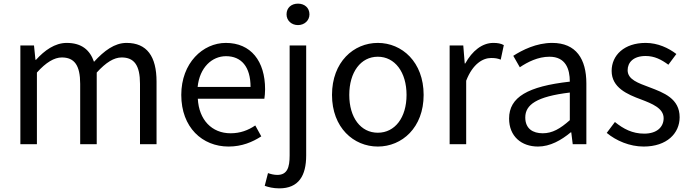

<svg xmlns="http://www.w3.org/2000/svg" viewBox="-20 -793 3794 1056"><path d="M92 0H183V-394C233 -450 279 -477 320 -477C389 -477 421 -434 421 -332V0H512V-394C563 -450 607 -477 649 -477C718 -477 750 -434 750 -332V0H841V-344C841 -483 788 -557 676 -557C610 -557 553 -514 497 -453C475 -517 430 -557 347 -557C282 -557 225 -516 178 -464H175L167 -543H92Z M1237 13C1311 13 1369 -12 1417 -43L1384 -103C1344 -76 1301 -60 1248 -60C1145 -60 1074 -134 1068 -250H1434C1436 -263 1438 -282 1438 -302C1438 -457 1360 -557 1222 -557C1096 -557 977 -447 977 -271C977 -92 1093 13 1237 13ZM1067 -315C1078 -422 1146 -484 1223 -484C1308 -484 1358 -425 1358 -315Z M1516 243C1623 243 1664 173 1664 62V-543H1573V62C1573 128 1560 169 1505 169C1486 169 1468 164 1454 159L1436 229C1455 236 1483 243 1516 243ZM1619 -655C1654 -655 1682 -680 1682 -714C1682 -751 1654 -773 1619 -773C1583 -773 1556 -751 1556 -714C1556 -680 1583 -655 1619 -655Z M2058 13C2191 13 2310 -91 2310 -271C2310 -452 2191 -557 2058 -557C1925 -557 1806 -452 1806 -271C1806 -91 1925 13 2058 13ZM2058 -63C1964 -63 1901 -146 1901 -271C1901 -396 1964 -481 2058 -481C2152 -481 2216 -396 2216 -271C2216 -146 2152 -63 2058 -63Z M2453 0H2544V-349C2580 -442 2636 -474 2681 -474C2703 -474 2716 -472 2734 -465L2751 -545C2734 -554 2717 -557 2693 -557C2632 -557 2577 -513 2539 -444H2536L2528 -543H2453Z M2939 13C3006 13 3067 -22 3119 -65H3122L3130 0H3205V-334C3205 -468 3149 -557 3017 -557C2930 -557 2853 -518 2803 -486L2839 -423C2882 -452 2939 -481 3002 -481C3091 -481 3114 -414 3114 -344C2883 -318 2780 -259 2780 -141C2780 -43 2848 13 2939 13ZM2965 -60C2911 -60 2869 -85 2869 -147C2869 -217 2931 -262 3114 -284V-132C3061 -85 3018 -60 2965 -60Z M3520 13C3648 13 3718 -60 3718 -148C3718 -251 3631 -283 3552 -313C3491 -336 3432 -355 3432 -407C3432 -449 3463 -485 3531 -485C3580 -485 3618 -465 3656 -437L3700 -496C3657 -529 3598 -557 3531 -557C3413 -557 3344 -489 3344 -403C3344 -311 3430 -274 3506 -246C3566 -223 3630 -198 3630 -143C3630 -96 3595 -58 3523 -58C3458 -58 3409 -84 3362 -122L3317 -62C3369 -19 3443 13 3520 13Z"/></svg>

Font: Noto Sans CJK KR Regular
Style: Regular
Weight: 400
Designer: Ryoko NISHIZUKA (kana & ideographs); Paul D. Hunt (Latin, Greek & Cyrillic); Wenlong ZHANG (bopomofo); Sandoll Communica
Foundry: Adobe Systems Incorporated
Version: Version 1.004;PS 1.004;hotconv 1.0.82;makeotf.lib2.5.63406